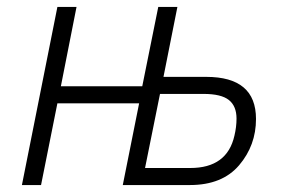

<svg xmlns="http://www.w3.org/2000/svg" viewBox="-20 -532 814 552"><path d="M43 0 145 -512H200L155 -284H389L435 -512H490L450 -311H573Q716 -311 716 -190Q716 -114 667.5 -57Q619 0 526 0H333L380 -235H145L98 0ZM397 -49H527Q633 -49 654 -142Q660 -167 660 -191Q660 -227 638 -244.5Q616 -262 565 -262H440Z"/></svg>

Font: IBM Plex Sans Light
Style: Italic
Weight: 300
Italic angle: -11.31°
Designer: Mike Abbink, Paul van der Laan, Pieter van Rosmalen
Foundry: Bold Monday
Version: Version 3.0